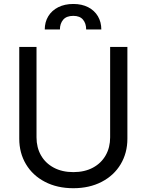

<svg xmlns="http://www.w3.org/2000/svg" viewBox="-20 -946 747 978"><path d="M628.9 -707V-239.3Q628.9 -167 594.7 -109.6Q560.5 -52.2 498 -19.8Q435.5 12.7 353.5 12.7Q271.5 12.7 209 -19.8Q146.5 -52.2 112.3 -109.6Q78.1 -167 78.1 -239.3V-707H166V-246.1Q166 -194.8 188.7 -154.8Q211.4 -114.7 253.9 -92Q296.4 -69.3 353.5 -69.3Q411.1 -69.3 453.4 -92Q495.6 -114.7 518.3 -154.8Q541 -194.8 541 -246.1V-707ZM353.5 -925.8Q397 -925.8 429.2 -909.2Q461.4 -892.6 478.8 -863Q496.1 -833.5 496.1 -795.9H418.9Q418.9 -826.7 402.8 -845.9Q386.7 -865.2 353.5 -865.2Q318.4 -865.2 301.8 -845.5Q285.2 -825.7 285.2 -795.9H208Q208 -833.5 225.8 -863Q243.7 -892.6 276.6 -909.2Q309.6 -925.8 353.5 -925.8Z"/></svg>

Font: Pretendard Std
Style: Regular
Weight: 400
Designer: Base glyphs from Inter by Rasmus Andersson; Hangeul glyphs from Noto Sans CJK(Source Han Sans) by Jang Soo-young and Kan
Foundry: Kil Hyung-jin
Version: Version 1.309